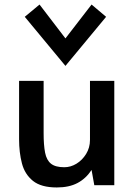

<svg xmlns="http://www.w3.org/2000/svg" viewBox="-20 -815 596 845"><path d="M230 10Q161 10 125 -19Q89 -48 76.5 -96Q64 -144 64 -202V-459H172V-229Q172 -176 178.5 -143Q185 -110 204.5 -94.5Q224 -79 263 -79Q291 -79 316.5 -94.5Q342 -110 359 -137.5Q376 -165 376 -199V-459H483V0H395L383 -67Q358 -29 321 -9.5Q284 10 230 10ZM268 -525 89 -741 154 -795 268 -646 383 -795 447 -741Z"/></svg>

Font: Alata
Style: Regular
Weight: 400
Designer: Spyros Zevelakis, Eben Sorkin
Foundry: Spyros Zevelakis
Version: Version 1.005; ttfautohint (v1.8.4.7-5d5b)